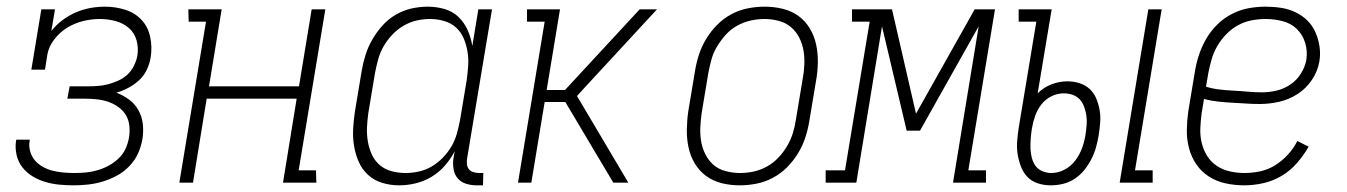

<svg xmlns="http://www.w3.org/2000/svg" viewBox="-20 -548 4040 576"><path d="M202 8Q180 8 158.5 6Q137 4 116.5 -2Q96 -8 78.5 -18.5Q61 -29 48 -45Q35 -61 30 -82Q25 -103 28 -125L29 -129H69V-126Q66 -110 70.5 -94Q75 -78 85 -66.5Q95 -55 108.5 -47.5Q122 -40 137.5 -36Q153 -32 169.5 -30.5Q186 -29 203 -29Q220 -29 237 -30.5Q254 -32 271.5 -37Q289 -42 305 -50.5Q321 -59 335 -72Q349 -85 356.5 -101.5Q364 -118 367 -135Q370 -153 368 -171Q366 -189 357.5 -203Q349 -217 335 -227Q321 -237 305 -242.5Q289 -248 271 -250Q253 -252 235 -252H182L189 -289H242Q257 -289 272.5 -290Q288 -291 303.5 -295Q319 -299 334.5 -306Q350 -313 362 -324Q374 -335 381.5 -350Q389 -365 392 -380Q396 -405 389.5 -427.5Q383 -450 366 -464.5Q349 -479 326 -485Q303 -491 279 -491Q255 -491 230 -485Q205 -479 182.5 -465.5Q160 -452 143 -430Q126 -408 122 -384L115 -339H74L104 -520H145L134 -455Q149 -474 168 -488Q187 -502 208 -511Q229 -520 251 -524Q273 -528 295 -528Q326 -528 355 -519Q384 -510 404 -489Q424 -468 430.5 -437.5Q437 -407 432 -376Q429 -357 420.5 -339Q412 -321 397.5 -307.5Q383 -294 365 -284.5Q347 -275 329 -270Q350 -262 367.5 -249Q385 -236 395.5 -217Q406 -198 408.5 -175.5Q411 -153 407 -129Q403 -107 393.5 -86.5Q384 -66 367.5 -49Q351 -32 330.5 -21Q310 -10 288.5 -3.5Q267 3 245 5.5Q223 8 202 8Z M518 0 598 -483H546L545 -520H645L607 -289H877L915 -520H956L876 -37H928L929 0H829L870 -252H600L559 0Z M1177 8Q1151 8 1126.5 0.5Q1102 -7 1084 -23.5Q1066 -40 1056 -63Q1046 -86 1042 -111Q1038 -136 1039.5 -162.5Q1041 -189 1045 -215L1065 -335Q1069 -359 1076.5 -383Q1084 -407 1097 -429.5Q1110 -452 1127.5 -471.5Q1145 -491 1167.5 -504Q1190 -517 1214.5 -522.5Q1239 -528 1263 -528Q1289 -528 1313.5 -521Q1338 -514 1355.5 -497Q1373 -480 1383 -457.5Q1393 -435 1397 -410L1415 -520H1456L1381 -71Q1380 -63 1381 -54.5Q1382 -46 1387 -40Q1392 -34 1400.5 -31.5Q1409 -29 1417 -29H1430L1429 8H1410Q1394 8 1379 3.5Q1364 -1 1354 -12Q1344 -23 1341 -39Q1338 -55 1340 -71L1344 -94Q1332 -71 1314.5 -51Q1297 -31 1274.5 -17.5Q1252 -4 1227 2Q1202 8 1177 8ZM1197 -29Q1217 -29 1237 -33.5Q1257 -38 1275 -48.5Q1293 -59 1308.5 -75Q1324 -91 1334.5 -109Q1345 -127 1350.5 -147Q1356 -167 1360 -187L1380 -307Q1383 -329 1384.5 -350.5Q1386 -372 1382.5 -393Q1379 -414 1371 -433Q1363 -452 1348 -465.5Q1333 -479 1312.5 -485Q1292 -491 1270 -491Q1250 -491 1230 -486.5Q1210 -482 1191 -471Q1172 -460 1156.5 -443.5Q1141 -427 1130.5 -408.5Q1120 -390 1114.5 -370Q1109 -350 1105 -329L1085 -209Q1082 -188 1081 -166.5Q1080 -145 1083.5 -124Q1087 -103 1095.5 -84.5Q1104 -66 1119 -53Q1134 -40 1154.5 -34.5Q1175 -29 1197 -29Z M1534 0 1614 -483H1561V-520H1660L1620 -278H1675L1899 -520H1951L1743 -295L1711 -260L1865 0H1820L1758 -104L1676 -242H1614L1574 0Z M2199 8Q2171 8 2145 1.5Q2119 -5 2098.5 -20Q2078 -35 2064.5 -57.5Q2051 -80 2045.5 -106Q2040 -132 2040.5 -160Q2041 -188 2045 -215L2065 -335Q2069 -360 2077 -384.5Q2085 -409 2099 -432Q2113 -455 2132 -474Q2151 -493 2174.5 -505.5Q2198 -518 2223.5 -523Q2249 -528 2274 -528Q2302 -528 2328.5 -521.5Q2355 -515 2375.5 -500Q2396 -485 2409.5 -462.5Q2423 -440 2428.5 -414Q2434 -388 2433.5 -360Q2433 -332 2428 -305L2408 -185Q2404 -160 2396 -135.5Q2388 -111 2374 -88Q2360 -65 2341 -46Q2322 -27 2298.5 -14.5Q2275 -2 2249.5 3Q2224 8 2199 8ZM2200 -29Q2221 -29 2241.5 -33.5Q2262 -38 2281 -48.5Q2300 -59 2315.5 -75.5Q2331 -92 2342 -111Q2353 -130 2359 -150Q2365 -170 2368 -191L2388 -311Q2392 -332 2393 -354Q2394 -376 2390.5 -396.5Q2387 -417 2377.5 -435.5Q2368 -454 2352.5 -467Q2337 -480 2316 -485.5Q2295 -491 2274 -491Q2253 -491 2232.5 -486.5Q2212 -482 2192.5 -471.5Q2173 -461 2158 -444.5Q2143 -428 2131.5 -409Q2120 -390 2114.5 -370Q2109 -350 2105 -329L2085 -209Q2082 -188 2081 -166Q2080 -144 2083.5 -123.5Q2087 -103 2096.5 -84.5Q2106 -66 2121 -53Q2136 -40 2157.5 -34.5Q2179 -29 2200 -29Z M2457 0V-37H2515L2589 -483H2536V-520H2656L2728 -207L2904 -520H2965L2885 -37H2938V0H2839L2916 -469L2740 -156H2700L2626 -469L2549 0Z M3339 0 3425 -520H3465L3385 -37H3438V0ZM3132 8Q3112 8 3093.5 2Q3075 -4 3062.5 -17Q3050 -30 3043 -48Q3036 -66 3033 -85Q3030 -104 3031.5 -124Q3033 -144 3036 -164L3089 -483H3036V-520H3135L3093 -268Q3111 -286 3134.5 -295Q3158 -304 3182 -304Q3201 -304 3218.5 -298.5Q3236 -293 3249 -281Q3262 -269 3269 -252Q3276 -235 3279 -217Q3282 -199 3280.5 -180Q3279 -161 3276 -142Q3273 -124 3268 -106Q3263 -88 3254 -70.5Q3245 -53 3233 -38Q3221 -23 3204.5 -12Q3188 -1 3169.5 3.5Q3151 8 3132 8ZM3134 -29Q3155 -29 3174.5 -39.5Q3194 -50 3207 -68Q3220 -86 3227 -106Q3234 -126 3237 -147Q3239 -161 3240 -175Q3241 -189 3239 -202Q3237 -215 3232.5 -227.5Q3228 -240 3219.5 -249.5Q3211 -259 3198 -263.5Q3185 -268 3171 -268Q3152 -268 3134 -259Q3116 -250 3104 -234.5Q3092 -219 3085.5 -200.5Q3079 -182 3076 -164L3075 -158Q3073 -144 3072 -129.5Q3071 -115 3071.5 -101.5Q3072 -88 3075.5 -74.5Q3079 -61 3086.5 -50.5Q3094 -40 3107 -34.5Q3120 -29 3134 -29Z M3713 8Q3684 8 3656.5 2Q3629 -4 3606.5 -18.5Q3584 -33 3569 -55Q3554 -77 3547 -103.5Q3540 -130 3540.5 -158.5Q3541 -187 3545 -215L3565 -335Q3569 -360 3577.5 -385Q3586 -410 3599.5 -433Q3613 -456 3632.5 -475Q3652 -494 3676.5 -506.5Q3701 -519 3726.5 -523.5Q3752 -528 3776 -528Q3800 -528 3823 -524.5Q3846 -521 3866 -511.5Q3886 -502 3901.5 -487Q3917 -472 3926 -452Q3935 -432 3938.5 -409Q3942 -386 3938 -363Q3933 -334 3915.5 -308Q3898 -282 3872 -265.5Q3846 -249 3817 -242.5Q3788 -236 3759 -236Q3738 -236 3716.5 -237.5Q3695 -239 3674.5 -240Q3654 -241 3632.5 -243.5Q3611 -246 3592 -251L3585 -209Q3582 -187 3581 -164Q3580 -141 3585 -120Q3590 -99 3601 -81Q3612 -63 3629.5 -51Q3647 -39 3669 -34Q3691 -29 3713 -29Q3737 -29 3760.5 -34Q3784 -39 3805 -52Q3826 -65 3843.5 -84Q3861 -103 3872 -125L3906 -108Q3891 -82 3871 -59Q3851 -36 3825 -20.5Q3799 -5 3770 1.5Q3741 8 3713 8ZM3766 -271Q3787 -271 3809 -276Q3831 -281 3850.5 -294Q3870 -307 3882.5 -327Q3895 -347 3899 -368Q3903 -395 3895.5 -419.5Q3888 -444 3870.5 -461Q3853 -478 3828 -484.5Q3803 -491 3777 -491Q3756 -491 3735 -487Q3714 -483 3694.5 -472.5Q3675 -462 3659 -445.5Q3643 -429 3632 -410Q3621 -391 3615 -370.5Q3609 -350 3605 -329L3598 -288Q3617 -282 3638.5 -279.5Q3660 -277 3681 -276Q3702 -275 3723.5 -273Q3745 -271 3766 -271Z"/></svg>

Font: Iosevka Curly Slab Extralight
Style: Italic
Weight: 200
Italic angle: -9°
Monospace: yes
Designer: Belleve Invis
Foundry: Belleve Invis
Version: Version 22.1.2; ttfautohint (v1.8.4)